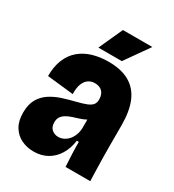

<svg xmlns="http://www.w3.org/2000/svg" viewBox="-175 -808 837 922"><g transform="rotate(30 244.0 -347.0)"><path d="M153 13Q116 13 85 -2Q54 -17 35.5 -47.5Q17 -78 17 -124Q17 -170 34 -199.5Q51 -229 79.5 -247.5Q108 -266 142.5 -277Q177 -288 210 -296Q246 -305 265.5 -313Q285 -321 293.5 -332Q302 -343 302 -361Q302 -388 287.5 -403.5Q273 -419 245 -419Q226 -419 210.5 -408.5Q195 -398 186.5 -376.5Q178 -355 179 -320L33 -336Q33 -389 49 -428Q65 -467 94.5 -492Q124 -517 164 -529Q204 -541 252 -541Q322 -541 367.5 -515Q413 -489 435 -437.5Q457 -386 457 -308V-196Q457 -164 457.5 -131Q458 -98 459 -65Q460 -32 461 0H324Q322 -33 320.5 -66.5Q319 -100 319 -136H308Q302 -91 281.5 -57.5Q261 -24 228.5 -5.5Q196 13 153 13ZM221 -107Q235 -107 248.5 -113Q262 -119 273.5 -131Q285 -143 292.5 -161Q300 -179 301 -201V-264L326 -269Q316 -257 300 -248.5Q284 -240 266.5 -234.5Q249 -229 232 -223.5Q215 -218 201 -210Q187 -202 178.5 -190Q170 -178 170 -159Q170 -133 185 -120Q200 -107 221 -107ZM304 -575H174L234 -707H397Z"/></g></svg>

Font: Bricolage Grotesque 72pt SemiCondensed ExtraBold
Style: Regular
Weight: 800
Width: 4
Designer: Mathieu Triay
Foundry: Atelier Triay
Version: Version 1.001;gftools[0.9.33.dev8+g029e19f]